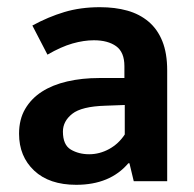

<svg xmlns="http://www.w3.org/2000/svg" viewBox="-20 -504 540 534"><path d="M70 -433Q114 -457 159 -470.5Q204 -484 258 -484Q300 -484 334 -474.5Q368 -465 393 -444Q418 -423 431.5 -389.5Q445 -356 445 -308V0H352L340 -50H337Q286 10 192 10Q117 10 75 -29.5Q33 -69 33 -132Q33 -172 50 -201Q67 -230 96.5 -249Q126 -268 167 -277.5Q208 -287 256 -287H326V-320Q326 -359 303 -375.5Q280 -392 241 -392Q213 -392 181.5 -383Q150 -374 112 -352ZM327 -212 273 -210Q207 -208 181 -187.5Q155 -167 155 -138Q155 -101 177 -88Q199 -75 228 -75Q257 -75 283.5 -89.5Q310 -104 327 -130Z"/></svg>

Font: Mukta Malar SemiBold
Style: Regular
Weight: 600
Designer: Aadarsh Rajan, Girish Dalvi, Yashodeep Gholap
Foundry: Ek Type
Version: Version 2.538;PS 1.000;hotconv 16.6.51;makeotf.lib2.5.65220;